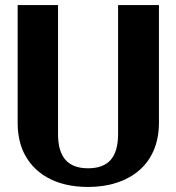

<svg xmlns="http://www.w3.org/2000/svg" viewBox="-20 -731 698 761"><path d="M50 -244C50 -203 57 -167 70 -135C110 -44 199 10 329 10C369 10 406 5 440 -6C540 -37 610 -116 610 -244V-711H448V-200C448 -108 410 -64 329 -64C249 -64 210 -108 210 -200V-711H50Z"/></svg>

Font: Aerodynamic
Style: Bd
Weight: 500
Designer: Google
Version: Version 2.000980; 2014